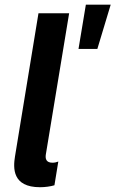

<svg xmlns="http://www.w3.org/2000/svg" viewBox="-20 -783 485 807"><path d="M310 -577.4H389.2L445.3 -763.5H340.9ZM148.4 3.9C169 3.9 192.5 0.7 208.8 -4.3L225.1 -104C217.7 -100.9 208.8 -99.1 200.6 -99.1C173.3 -99.1 170.1 -116.5 172.6 -133.5L270.6 -727.3H141.7L43 -125.4C35.2 -77.4 30.9 3.9 148.4 3.9Z"/></svg>

Font: TID UI Semi Bold
Style: Italic
Weight: 600
Italic angle: -9.39999°
Designer: The TID Project Authors
Foundry: Bakken & Bæck
Version: Version 1.001;hotconv 1.0.109;makeotfexe 2.5.65596